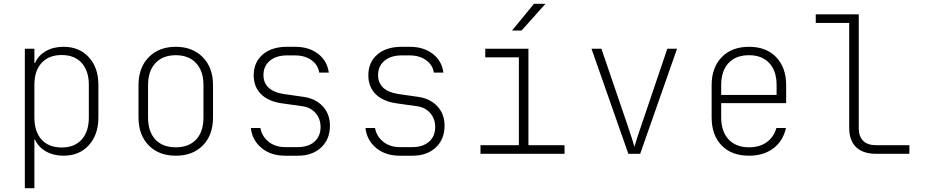

<svg xmlns="http://www.w3.org/2000/svg" viewBox="-20 -805 4840 1005"><path d="M495 -361V-190Q495 -100 445 -45Q395 10 313 10Q260 10 220.5 -12.5Q181 -35 163 -75H160V180H110V-550H160V-475H163Q181 -515 220 -537.5Q259 -560 313 -560Q395 -560 445 -505.5Q495 -451 495 -361ZM445 -361Q445 -434 407.5 -475.5Q370 -517 303 -517Q236 -517 198 -476Q160 -435 160 -361V-190Q160 -116 197.5 -74.5Q235 -33 303 -33Q370 -33 407.5 -74.5Q445 -116 445 -190Z M705 -190V-360Q705 -451 758.5 -505.5Q812 -560 900 -560Q988 -560 1041.5 -505.5Q1095 -451 1095 -360V-190Q1095 -98 1042 -44Q989 10 900 10Q811 10 758 -44.5Q705 -99 705 -190ZM1045 -190V-360Q1045 -433 1006.5 -474.5Q968 -516 900 -516Q832 -516 793.5 -474.5Q755 -433 755 -360V-190Q755 -116 793 -75Q831 -34 900 -34Q969 -34 1007 -75Q1045 -116 1045 -190Z M1472 10Q1398 10 1349 -30.5Q1300 -71 1293 -135H1343Q1351 -91 1386 -63Q1421 -35 1472 -35H1539Q1594 -35 1626 -63.5Q1658 -92 1658 -140Q1658 -183 1632 -213Q1606 -243 1563 -249L1456 -264Q1385 -274 1346.5 -312Q1308 -350 1308 -411Q1308 -479 1355 -519.5Q1402 -560 1482 -560H1524Q1598 -560 1645.5 -523Q1693 -486 1701 -425H1651Q1645 -465 1610.5 -490Q1576 -515 1524 -515H1482Q1426 -515 1392.5 -487Q1359 -459 1359 -412Q1359 -371 1386 -346Q1413 -321 1464 -313L1569 -298Q1632 -289 1669.5 -248.5Q1707 -208 1707 -147Q1707 -76 1661 -33Q1615 10 1539 10Z M2072 10Q1998 10 1949 -30.5Q1900 -71 1893 -135H1943Q1951 -91 1986 -63Q2021 -35 2072 -35H2139Q2194 -35 2226 -63.5Q2258 -92 2258 -140Q2258 -183 2232 -213Q2206 -243 2163 -249L2056 -264Q1985 -274 1946.5 -312Q1908 -350 1908 -411Q1908 -479 1955 -519.5Q2002 -560 2082 -560H2124Q2198 -560 2245.5 -523Q2293 -486 2301 -425H2251Q2245 -465 2210.5 -490Q2176 -515 2124 -515H2082Q2026 -515 1992.5 -487Q1959 -459 1959 -412Q1959 -371 1986 -346Q2013 -321 2064 -313L2169 -298Q2232 -289 2269.5 -248.5Q2307 -208 2307 -147Q2307 -76 2261 -33Q2215 10 2139 10Z M2935 0H2495V-45H2696V-505H2520V-550H2746V-45H2935ZM2710 -645H2660L2775 -785H2835Z M3269 0 3076 -550H3128L3268 -140Q3284 -93 3301 -37Q3317 -92 3334 -140L3473 -550H3524L3331 0Z M4095 -265H3755V-190Q3755 -117 3793.5 -75.5Q3832 -34 3901 -34Q3956 -34 3993 -60.5Q4030 -87 4044 -135H4094Q4079 -67 4028 -28.5Q3977 10 3901 10Q3809 10 3757 -44Q3705 -98 3705 -190V-360Q3705 -451 3757.5 -505.5Q3810 -560 3901 -560Q3991 -560 4043 -505.5Q4095 -451 4095 -360ZM3755 -308H4045V-360Q4045 -433 4007 -474.5Q3969 -516 3901 -516Q3831 -516 3793 -474.5Q3755 -433 3755 -360Z M4565 0Q4497 0 4461 -35Q4425 -70 4425 -135V-685H4250V-730H4475V-135Q4475 -91 4498 -68Q4521 -45 4565 -45H4740V0Z"/></svg>

Font: JetBrains Mono Extra Light
Style: Regular
Weight: 200
Monospace: yes
Designer: Philipp Nurullin, Konstantin Bulenkov
Foundry: JetBrains
Version: 2.002